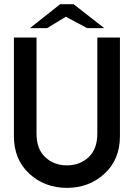

<svg xmlns="http://www.w3.org/2000/svg" viewBox="-20 -890 639 916"><path d="M123 -755.9 267.1 -870.1H331.1L477.1 -755.9H395.5L294.4 -810.1L204.6 -755.9ZM46.4 -240.2V-710.9H154.3V-252.4Q154.3 -178.7 196 -139.9Q237.8 -101.1 299.3 -101.1Q360.8 -101.1 402.6 -139.9Q444.3 -178.7 444.3 -252.4V-710.9H552.2V-240.2Q552.2 -128.9 478.5 -61.3Q404.8 6.3 299.3 6.3Q193.4 6.3 119.9 -61.3Q46.4 -128.9 46.4 -240.2Z"/></svg>

Font: Alte DIN 1451 Mittelschrift
Style: Regular
Weight: 400
Designer: Peter Wiegel
Foundry: Peter Wiegel
Version: Version 1.002 September 20, 2019